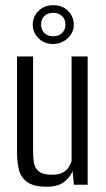

<svg xmlns="http://www.w3.org/2000/svg" viewBox="-20 -713 411 741"><path d="M162.1 7.7Q109.5 7.7 84.8 -10.5Q60.1 -28.7 52.9 -58.8Q45.7 -88.8 45.7 -123.3V-495H107.7V-131.4Q107.7 -108.9 110.4 -87.6Q113.1 -66.3 128.8 -52.4Q144.6 -38.6 181.6 -38.6Q208.1 -38.6 223.2 -47.7Q238.3 -56.7 246 -69.3Q253.6 -81.9 256.3 -92.2V-495H318.3V0H265.1L260.2 -53.6Q251.9 -29.7 227.6 -11Q203.3 7.7 162.1 7.7ZM185.2 -543.3Q150.9 -543.3 128.7 -565.2Q106.4 -587.2 106.4 -617.6Q106.4 -649 128.7 -671Q150.9 -692.9 185.2 -692.9Q221 -692.9 242.8 -670.8Q264.7 -648.7 264.7 -617.4Q264.7 -587.2 241 -565.2Q217.4 -543.3 185.2 -543.3ZM185.2 -573.1Q206.7 -573.1 219.6 -585.7Q232.6 -598.3 232.6 -617.5Q232.6 -638.7 219.6 -651Q206.7 -663.4 185.2 -663.4Q163.6 -663.4 151.1 -651Q138.5 -638.7 138.5 -617.5Q138.5 -598.3 151.1 -585.7Q163.6 -573.1 185.2 -573.1Z"/></svg>

Font: Alumni Sans Thin
Style: Regular
Weight: 100
Designer: Robert E. Leuschke
Foundry: Robert E. Leuschke
Version: Version 1.018